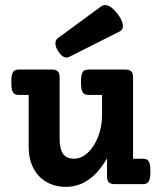

<svg xmlns="http://www.w3.org/2000/svg" viewBox="-20 -725 640 756"><path d="M503.9 -420.4V-100.1H541.5Q553.2 -100.1 559.6 -96.2Q565.9 -92.3 569.1 -81.5Q572.3 -70.8 572.3 -50.3Q572.3 -29.8 569.1 -19Q565.9 -8.3 559.6 -4.2Q553.2 0 541.5 0H432.1Q415.5 0 408.4 -7.1Q401.4 -14.2 401.4 -30.8V-101.6Q336.9 10.7 240.2 10.7Q195.8 10.7 162.4 -8.8Q128.9 -28.3 110.8 -64.2Q92.8 -100.1 92.8 -148.4V-351.1H55.2Q43.5 -351.1 37.1 -355.2Q30.8 -359.4 27.6 -370.1Q24.4 -380.9 24.4 -401.4Q24.4 -421.9 27.6 -432.6Q30.8 -443.4 37.1 -447.3Q43.5 -451.2 55.2 -451.2H184.1Q200.7 -451.2 207.8 -444.1Q214.8 -437 214.8 -420.4V-177.2Q214.8 -139.2 228 -119.6Q241.2 -100.1 272 -100.1Q300.3 -100.1 325.7 -123.8Q351.1 -147.5 366.5 -187Q381.8 -226.6 381.8 -271.5V-351.1H329.6Q317.9 -351.1 311.5 -355.2Q305.2 -359.4 302 -370.1Q298.8 -380.9 298.8 -401.4Q298.8 -421.9 302 -432.6Q305.2 -443.4 311.5 -447.3Q317.9 -451.2 329.6 -451.2H473.1Q489.7 -451.2 496.8 -444.1Q503.9 -437 503.9 -420.4ZM394 -705.1Q416.5 -705.1 444.3 -668.5Q463.9 -642.1 463.9 -623Q463.9 -607.4 452.1 -601.6L253.4 -501.5Q248.5 -498.5 242.2 -498.5Q224.6 -498.5 209 -523.4Q198.2 -540.5 198.2 -554.2Q198.2 -567.9 208.5 -575.2L377.9 -699.7Q385.7 -705.1 394 -705.1Z"/></svg>

Font: Courier Prime
Style: Bold
Weight: 700
Designer: Alan Dague-Greene, Quote-Unquote Apps
Foundry: Quote-Unquote Apps
Version: Version 3.018